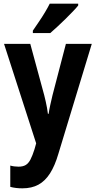

<svg xmlns="http://www.w3.org/2000/svg" viewBox="-20 -786 522 1046"><path d="M2 -547H145L221 -267Q225 -251 229 -233.5Q233 -216 236 -199Q239 -182 241 -166H245Q248 -188 253.5 -212.5Q259 -237 266 -267L339 -547H480L298 52Q279 117 252.5 158.5Q226 200 189.5 220Q153 240 102 240Q83 240 67 238Q51 236 36 232V116Q46 119 58 120.5Q70 122 81 122Q105 122 120 113Q135 104 146 83Q157 62 168 27L177 -5ZM406 -756Q395 -742 376.5 -723Q358 -704 336.5 -682.5Q315 -661 293.5 -641.5Q272 -622 254 -606H159V-619Q176 -644 193 -669Q210 -694 225 -719Q240 -744 251 -766H406Z"/></svg>

Font: Noto Sans Khmer Condensed
Style: Bold
Weight: 700
Width: 3
Designer: Danh Hong and the Monotype Design Team
Foundry: Monotype Imaging Inc.
Version: Version 2.004